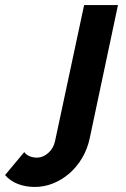

<svg xmlns="http://www.w3.org/2000/svg" viewBox="-226 -544 499 760"><path d="M-88 196Q-124 196 -154.5 184.5Q-185 173 -206 149L-130 58Q-122 69 -108.5 74.5Q-95 80 -80 80Q-56 80 -35 61.5Q-14 43 -8 14L107 -524H241L129 4Q120 46 99 81.5Q78 117 48.5 142.5Q19 168 -16 182Q-51 196 -88 196Z"/></svg>

Font: PTCRaleway
Style: Bold Italic
Weight: 700
Italic angle: -12°
Designer: Matt McInerney, Pablo Impallari, Rodrigo Fuenzalida
Foundry: Matt McInerney, Pablo Impallari, Rodrigo Fuenzalida
Version: Version 3.000g; ttfautohint (v1.5) -l 8 -r 28 -G 28 -x 14 -D